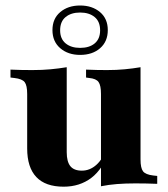

<svg xmlns="http://www.w3.org/2000/svg" viewBox="-20 -675 616 705"><path d="M225 -419.4V-209.7H79.8V-329.8Q79.8 -361.3 70.6 -373.4Q61.3 -385.5 32.3 -388.7L18.5 -390.3V-419.4Q40.3 -418.5 58.1 -418.1Q75.8 -417.7 98.4 -417.7Q135.5 -417.7 165.7 -420.6Q196 -423.4 225 -428.2ZM225 -209.7V-116.1Q225 -81.5 238.3 -64.9Q251.6 -48.4 280.6 -48.4Q309.7 -48.4 333.5 -69.4Q357.3 -90.3 375.8 -137.1L385.5 -128.2Q358.1 -54 315.3 -21.8Q272.6 10.5 213.7 10.5Q146.8 10.5 113.3 -25Q79.8 -60.5 79.8 -129.8V-209.7ZM350.8 0V-209.7H496V-89.5Q496 -58.1 505.2 -46Q514.5 -33.9 542.7 -30.6L557.3 -29V0Q535.5 -0.8 517.7 -1.2Q500 -1.6 477.4 -1.6Q440.3 -1.6 409.7 0.8Q379 3.2 350.8 8.9ZM496 -419.4V-209.7H350.8V-329.8Q350.8 -361.3 341.9 -373.8Q333.1 -386.3 307.3 -388.7L296 -390.3V-419.4Q317.7 -418.5 335.1 -418.1Q352.4 -417.7 372.6 -417.7Q408.1 -417.7 437.9 -420.6Q467.7 -423.4 496 -428.2ZM274.2 -473.4Q229.8 -473.4 201.2 -498Q172.6 -522.6 172.6 -564.5Q172.6 -606.5 201.2 -630.6Q229.8 -654.8 274.2 -654.8Q318.5 -654.8 347.2 -630.6Q375.8 -606.5 375.8 -564.5Q375.8 -522.6 347.6 -498Q319.4 -473.4 274.2 -473.4ZM274.2 -499.2Q308.1 -499.2 327.8 -515.7Q347.6 -532.3 347.6 -563.7Q347.6 -596 327.4 -612.5Q307.3 -629 274.2 -629Q241.1 -629 221 -612.5Q200.8 -596 200.8 -563.7Q200.8 -532.3 221 -515.7Q241.1 -499.2 274.2 -499.2Z"/></svg>

Font: Playfair 5pt SemiExpanded Light Black
Style: Regular
Weight: 900
Version: Version 2.203